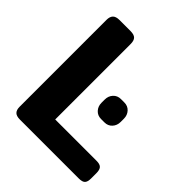

<svg xmlns="http://www.w3.org/2000/svg" viewBox="-188 -804 927 927"><g transform="rotate(45 275.5 -340.0)"><path d="M51 -43V-636Q51 -658 61.5 -669Q72 -680 96 -680H171Q196 -680 206 -669.5Q216 -659 216 -636V-121H498Q522 -121 531 -111Q540 -101 540 -78V-42Q540 -19 531 -9.5Q522 0 498 0H96Q72 0 61.5 -10.5Q51 -21 51 -43ZM317 -336V-358Q317 -382 332 -398.5Q347 -415 371 -415H394Q418 -415 433 -398.5Q448 -382 448 -358V-336Q448 -312 433 -295.5Q418 -279 394 -279H371Q347 -279 332 -295.5Q317 -312 317 -336Z"/></g></svg>

Font: Mitr Medium
Style: Regular
Weight: 500
Designer: Thanarat Vachiruckul
Foundry: Cadson Demak
Version: Version 1.003